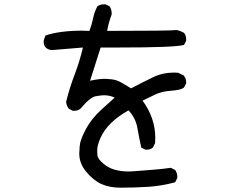

<svg xmlns="http://www.w3.org/2000/svg" viewBox="-20 -797 1040 889"><path d="M538 72Q488 72 450.5 55.5Q413 39 378 -3Q347 -41 347 -86Q347 -92 349 -120.5Q351 -149 377 -198Q403 -247 448 -288L511 -345Q488 -356 461 -356Q450 -356 423.5 -351.5Q397 -347 353 -294Q341 -284 323 -284H317L298 -294Q288 -308 286 -325Q302 -390 325.5 -451.5Q349 -513 364 -577L219 -565Q182 -570 182 -606Q182 -612 191 -633Q259 -655 359 -655L394 -654Q405 -682 411 -712Q417 -742 431 -768Q444 -777 461 -777H468L487 -768Q497 -754 497 -736V-730Q483 -693 476 -654Q768 -654 799 -658Q816 -654 832 -645Q842 -633 842 -614V-608L832 -589Q791 -577 526 -577H446L397 -423Q435 -432 466 -432Q476 -432 498.5 -429.5Q521 -427 543 -414Q565 -401 587 -388Q638 -415 690 -440Q734 -461 787 -461L805 -460L830 -448Q842 -435 842 -416V-411L832 -392Q818 -380 773.5 -377Q729 -374 699 -359.5Q669 -345 640 -331Q699 -251 699 -158L698 -134L688 -114Q677 -104 659 -104H653L634 -114Q624 -159 616 -205Q608 -251 575 -286Q478 -232 445 -158Q430 -125 430 -99Q430 -95 431 -78.5Q432 -62 459 -39Q500 -3 576 -3Q590 -3 618 -5.5Q646 -8 687.5 -11Q729 -14 771 -20L791 -10Q801 4 801 21V27L791 47Q729 64 666 68Q603 72 538 72Z"/></svg>

Font: Xiaolai Mono SC
Style: Regular
Weight: 400
Monospace: yes
Designer: LXGW / Nozomi Seto
Version: Version 3.113;September 30, 2024